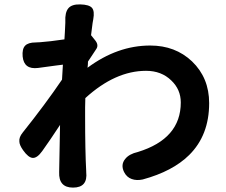

<svg xmlns="http://www.w3.org/2000/svg" viewBox="-20 -815 1029 873"><path d="M312 38Q246 38 249 -33Q250 -72 251 -140Q252 -207 253 -247Q205 -174 172 -128Q149 -96 129 -97Q109 -98 85 -132Q68 -156 68 -172Q66 -191 83 -212Q186 -341 262 -453L266 -521Q256 -520 234 -517Q181 -510 153 -506Q89 -498 83 -558Q80 -592 94 -607Q108 -622 142 -622Q145 -622 151.5 -622.5Q158 -623 162 -623Q205 -626 273 -636Q274 -648 275 -669Q277 -704 277 -711Q277 -714 277 -717Q275 -758 290.5 -777Q306 -796 345 -795Q385 -794 398 -779.5Q411 -765 404 -727Q403 -721 401 -710Q396 -674 394 -655L414 -630Q430 -609 417 -591Q406 -574 380 -535Q380 -530 379.5 -521Q379 -512 378 -507Q514 -608 663 -608Q777 -608 853 -536Q931 -461 931 -346Q931 -200 840 -110Q765 -36 629 1Q601 7 579 -1Q556 -9 544 -33Q528 -66 549 -92Q567 -115 607 -124Q802 -184 802 -349Q802 -408 759 -449Q714 -493 644 -493Q504 -493 368 -369Q368 -355 367 -327Q367 -301 367 -288Q367 -128 372 -36Q372 -35 372 -33Q380 38 312 38Z"/></svg>

Font: GenSenRounded TW B
Style: Regular
Weight: 700
Version: Version 1.501;PS 1;hotconv 16.6.51;makeotf.lib2.5.65220